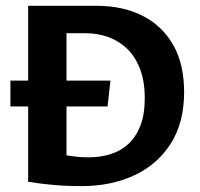

<svg xmlns="http://www.w3.org/2000/svg" viewBox="-20 -632 689 660"><path d="M15.8 -266.1V-354.9H359.7L349.7 -266.1ZM259.9 7.8Q209.1 7.8 164.5 3.8Q120 -0.1 76.8 -7.1V-612H312.9Q401.8 -612 469.2 -578.2Q536.6 -544.5 574.8 -478.5Q612.9 -412.5 612.9 -314.9Q612.9 -211.1 567.2 -138.8Q521.5 -66.5 441.6 -29.4Q361.7 7.8 259.9 7.8ZM208.6 -97.9Q225 -95.5 243 -93.3Q260.9 -91.2 284.5 -91.2Q324.4 -91.2 359.5 -102Q394.5 -112.8 420.8 -136.7Q447 -160.6 462.3 -199.4Q477.6 -238.2 477.6 -293.6Q477.6 -352.9 461.2 -395.4Q444.8 -437.9 416.4 -465Q388 -492 351.4 -504.9Q314.7 -517.8 274.9 -517.8H208.6Z"/></svg>

Font: Ancizar Sans Thin
Style: Regular
Weight: 100
Designer: Cesar Puertas, Viviana Monsalve, Julian Moncada, Julian Prieto, Jose Castro, Mariel Hernandez, Felipe Aragon, Sara Alarc
Version: Version 8.100